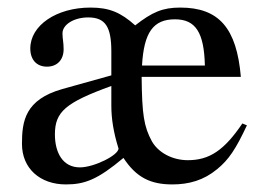

<svg xmlns="http://www.w3.org/2000/svg" viewBox="-20 -480 707 507"><path d="M620 -154C572 -83 533 -57 476 -57C435 -57 398 -77 381 -107C360 -146 355 -177 354 -277H616C605 -406 558 -460 456 -460C409 -460 382 -448 337 -413C299 -447 269 -460 219 -460C129 -460 60 -413 60 -352C60 -322 77 -304 104 -304C131 -304 148 -322 148 -350C148 -369 145 -377 145 -392C145 -415 175 -434 213 -434C259 -434 274 -408 274 -344V-281L145 -245C46 -217 38 -160 38 -100C38 -35 86 7 154 7C204 7 238 -6 306 -63C340 -11 378 7 435 7C479 7 518 -4 553 -33C584 -58 603 -87 632 -149ZM355 -307C360 -395 385 -429 442 -429C496 -429 519 -395 521 -307ZM274 -201C274 -166 280 -130 292 -91C292 -90 293 -89 293 -88C293 -70 228 -38 191 -38C145 -38 125 -78 125 -125C125 -185 153 -209 274 -253Z"/></svg>

Font: STIX Math
Style: Regular
Weight: 400
Designer: MicroPress Inc., with final additions and corrections provided by Coen Hoffman, Elsevier (retired)
Version: Version 1.1.0